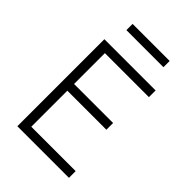

<svg xmlns="http://www.w3.org/2000/svg" viewBox="-251 -984 1092 1092"><g transform="rotate(45 295.0 -437.5)"><path d="M100 0V-700H512V-646H158V-398H472V-344H158V-54H515V0ZM152 -825V-875H450V-825Z"/></g></svg>

Font: Geologica Cursive Thin
Style: Regular
Weight: 250
Designer: Sindre Bremnes, Frode Helland
Foundry: Monokrom Skriftforlag AS
Version: Version 1.010;gftools[0.9.28]